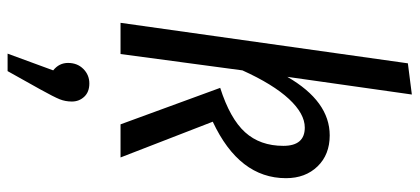

<svg xmlns="http://www.w3.org/2000/svg" viewBox="-312 -476 1078 493"><g transform="rotate(90 226.5 -229.0)"><path d="M222.2 -748 176.8 -428.2Q239.7 -537.1 327.1 -537.1Q376.5 -537.1 406.7 -505.9Q437 -474.6 437 -424.8Q437 -304.7 292 -236.8L383.8 0H298.8L205.1 -255.9Q284.2 -281.2 319.1 -319.8Q354 -358.4 354 -418Q354 -473.1 307.1 -473.1Q271.5 -473.1 233.6 -432.4Q195.8 -391.6 160.2 -313L118.2 0H38.1L142.1 -737.8ZM240.2 125Q240.2 141.6 234.4 156.2Q228.5 170.9 209 206.1L162.1 290H117.2L160.2 172.9Q141.1 157.7 141.1 134.8Q141.1 110.8 156.5 95.5Q171.9 80.1 193.8 80.1Q215.8 80.1 228 93.3Q240.2 106.4 240.2 125Z"/></g></svg>

Font: Fira Sans Compressed Book
Style: Italic
Weight: 350
Width: 3
Italic angle: -8°
Designer: Carrois Corporate & Edenspiekermann AG
Foundry: Carrois Corporate GbR & Edenspiekermann AG
Version: Version 4.203;PS 004.203;hotconv 1.0.88;makeotf.lib2.5.64775